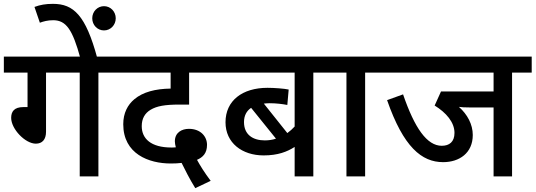

<svg xmlns="http://www.w3.org/2000/svg" viewBox="-20 -916 2781 997"><path d="M219 -539H394V0H491V-539H592V-622H0V-539H123V-360H102C53 -360 38 -336 38 -304C38 -246 111 -170 166 -170C199 -170 219 -191 219 -232Z M397 -615H485C425 -837 362 -896 255 -896C217 -896 189 -891 159 -880L187 -798C206 -805 228 -811 256 -811C324 -811 357 -761 397 -615ZM459 -821C459 -786 486 -758 520 -758C554 -758 581 -786 581 -821C581 -856 554 -884 520 -884C486 -884 459 -856 459 -821Z M994 61 1074 23C1041 -21 1020 -55 1003 -86C1033 -99 1055 -120 1055 -164C1055 -207 1022 -247 961 -247C924 -247 888 -228 888 -182C888 -174 890 -162 893 -151C884 -150 877 -150 870 -150C764 -150 716 -196 716 -261C716 -300 732 -328 762 -346C794 -365 835 -373 913 -373H962V-539H1122V-622H577V-539H866V-456C787 -455 722 -438 678 -401C643 -372 620 -329 620 -271C620 -117 752 -67 867 -67C888 -67 907 -68 923 -70C940 -35 966 16 994 61Z M1707 -539V-622H1108V-539H1510V-259C1499 -247 1486 -235 1472 -225L1350 -378C1359 -379 1370 -380 1380 -380C1413 -380 1446 -376 1472 -371L1479 -451C1457 -456 1404 -460 1369 -460C1239 -460 1151 -394 1151 -281C1151 -174 1237 -109 1349 -109C1423 -109 1471 -128 1510 -153V0H1607V-539ZM1247 -282C1247 -315 1260 -340 1284 -356L1413 -196C1395 -190 1376 -187 1355 -187C1294 -187 1247 -216 1247 -282Z M1876 -539H1977V-622H1693V-539H1779V0H1876Z M2639 -539H2741V-622H1962V-539H2543V-441H2270L2237 -368C2297 -331 2340 -281 2340 -226C2340 -179 2313 -159 2274 -159C2197 -159 2133 -251 2073 -426L1990 -396C2075 -152 2170 -74 2281 -74C2365 -74 2435 -121 2435 -215C2435 -270 2407 -322 2363 -361C2376 -359 2394 -358 2421 -358H2543V0H2639Z"/></svg>

Font: Noto Sans Medium
Style: Italic
Weight: 500
Italic angle: -12°
Designer: Monotype Design Team
Foundry: Monotype Imaging Inc.
Version: Version 2.013